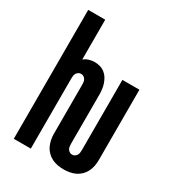

<svg xmlns="http://www.w3.org/2000/svg" viewBox="-180 -838 859 948"><g transform="rotate(30 250.0 -363.5)"><path d="M330 8Q313 8 296 5Q279 2 263.5 -5.5Q248 -13 235.5 -25.5Q223 -38 215.5 -53.5Q208 -69 204.5 -86Q201 -103 201 -120V-400Q201 -408 200 -415.5Q199 -423 195 -429.5Q191 -436 184.5 -440Q178 -444 170 -444Q162 -444 155.5 -440Q149 -436 145 -429.5Q141 -423 140 -415.5Q139 -408 139 -400V0H42V-735H139V-508Q151 -518 167 -523Q183 -528 199 -528Q214 -528 229 -524Q244 -520 256.5 -510.5Q269 -501 277 -488Q285 -475 290 -460.5Q295 -446 297 -430.5Q299 -415 299 -400V-120Q299 -112 300 -104.5Q301 -97 305 -90.5Q309 -84 315.5 -80Q322 -76 330 -76Q338 -76 344.5 -80Q351 -84 355 -90.5Q359 -97 360 -104.5Q361 -112 361 -120V-520H458V-120Q458 -103 455 -86Q452 -69 444.5 -53.5Q437 -38 424.5 -25.5Q412 -13 396.5 -5.5Q381 2 364 5Q347 8 330 8Z"/></g></svg>

Font: Iosevka Term Curly
Style: Bold
Weight: 700
Designer: Belleve Invis
Foundry: Belleve Invis
Version: Version 32.3.0